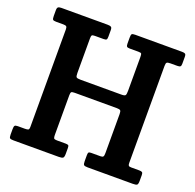

<svg xmlns="http://www.w3.org/2000/svg" viewBox="-130 -886 1039 1022"><g transform="rotate(20 389.0 -375.0)"><path d="M246.5 -649.5V-453.5Q246.5 -434.5 251.2 -430Q256 -425.5 275.5 -425.5H506Q525 -425.5 528.8 -431.5Q532.5 -437.5 532.5 -457V-647.5Q532.5 -662.5 530 -666.8Q527.5 -671 513 -671H463.5Q451 -671 447.2 -675.5Q443.5 -680 443.5 -692.5V-726Q443.5 -741.5 447.2 -745.8Q451 -750 466.5 -750H731.5Q744 -750 749.2 -746.5Q754.5 -743 754.5 -729.5V-690Q754.5 -678.5 750 -674.8Q745.5 -671 733 -671H694.5Q679 -671 674.2 -667Q669.5 -663 669.5 -647.5V-98.5Q669.5 -87 672.8 -83Q676 -79 688 -79H733Q745 -79 749.8 -75.5Q754.5 -72 754.5 -59.5V-27.5Q754.5 -8.5 748.8 -4.2Q743 0 725 0H469.5Q453 0 448.2 -4.5Q443.5 -9 443.5 -26V-59.5Q443.5 -71.5 446.5 -75.2Q449.5 -79 461 -79H513.5Q525 -79 528.8 -83.8Q532.5 -88.5 532.5 -103.5V-325Q532.5 -341 527.8 -345.2Q523 -349.5 508 -349.5H270Q254.5 -349.5 250.5 -345.8Q246.5 -342 246.5 -327V-102Q246.5 -89 249.5 -84Q252.5 -79 266.5 -79H316Q327.5 -79 331.5 -76Q335.5 -73 335.5 -61V-27.5Q335.5 -9 329.5 -4.5Q323.5 0 306 0H49Q33.5 0 29 -4Q24.5 -8 24.5 -24V-54.5Q24.5 -69 28 -74Q31.5 -79 45.5 -79H85Q99 -79 104.2 -81.8Q109.5 -84.5 109.5 -98.5V-650.5Q109.5 -663.5 104.8 -667.2Q100 -671 87.5 -671H46.5Q31.5 -671 28 -675.8Q24.5 -680.5 24.5 -696V-728.5Q24.5 -742 30.2 -746Q36 -750 49 -750H309.5Q323 -750 329.2 -746.5Q335.5 -743 335.5 -728.5V-691.5Q335.5 -678.5 331.8 -674.8Q328 -671 315.5 -671H266.5Q253.5 -671 250 -667.2Q246.5 -663.5 246.5 -649.5Z"/></g></svg>

Font: Besley* Narrow Semi
Style: Regular
Weight: 600
Width: 4
Designer: Owen Earl
Foundry: indestructible type*
Version: Version 3.000; ttfautohint (v1.8.3)